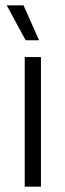

<svg xmlns="http://www.w3.org/2000/svg" viewBox="-20 -702 246 722"><path d="M73 0V-487.5H134V0ZM68.5 -682 126.5 -551.5V-550.5H76.5L5.5 -681.5V-682Z"/></svg>

Font: Anek Odia Medium Light
Style: Regular
Weight: 300
Version: Version 1.003